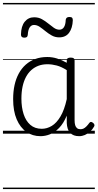

<svg xmlns="http://www.w3.org/2000/svg" viewBox="-20 -905 662 1300"><path d="M254 17Q200 17 158.5 -12Q117 -41 93 -97Q69 -153 69 -234Q69 -285 78.5 -328.5Q88 -372 107 -407Q126 -442 154 -467Q182 -492 218.5 -505.5Q255 -519 300 -519Q334 -519 366 -509Q398 -499 432 -480V-496Q432 -506 438.5 -510.5Q445 -515 459 -515Q472 -515 478.5 -510.5Q485 -506 485 -496V-92Q485 -71 489 -57.5Q493 -44 502 -37Q511 -30 525 -30Q536 -30 545.5 -34.5Q555 -39 565 -49Q575 -59 585 -73Q590 -80 596.5 -79.5Q603 -79 610 -73Q617 -68 619 -61Q621 -54 617 -48Q606 -28 589.5 -13.5Q573 1 554.5 9Q536 17 516 17Q496 17 481 11.5Q466 6 455 -5.5Q444 -17 438.5 -34Q433 -51 432 -72Q432 -84 432 -97Q432 -110 432 -122Q410 -69 380 -38.5Q350 -8 318 4.5Q286 17 254 17ZM125 -237Q125 -178 140 -132Q155 -86 185.5 -59.5Q216 -33 263 -33Q298 -33 330.5 -52.5Q363 -72 389.5 -116.5Q416 -161 432 -234V-430Q396 -453 364 -461.5Q332 -470 301 -470Q268 -470 241 -460Q214 -450 192.5 -431Q171 -412 156 -384Q141 -356 133 -319.5Q125 -283 125 -237ZM144 -650Q122 -650 122 -671Q123 -728 147.5 -758Q172 -788 211 -788Q241 -788 264 -775Q287 -762 306.5 -746Q326 -730 344.5 -717Q363 -704 382 -704Q402 -704 413 -721Q424 -738 425 -771Q428 -790 449 -790Q463 -790 468 -785Q473 -780 473 -768Q471 -715 448 -683.5Q425 -652 381 -652Q353 -652 330 -665Q307 -678 287 -694.5Q267 -711 248.5 -723.5Q230 -736 210 -736Q192 -736 181 -719.5Q170 -703 168 -669Q167 -659 162 -654.5Q157 -650 144 -650ZM0 365H622V375H0ZM0 -20H622V0H0ZM0 -505H622V-500H0ZM0 -885H622V-875H0Z"/></svg>

Font: Playwrite GB J Guides
Style: Regular
Weight: 400
Designer: Veronika Burian, José Scaglione
Foundry: TypeTogether
Version: Version 1.003